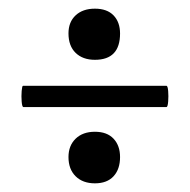

<svg xmlns="http://www.w3.org/2000/svg" viewBox="-20 -412 438 443"><path d="M34 -165Q31 -165 30 -177.6Q29 -190.2 30 -202.1Q31 -214 33 -214H364Q367 -214 368 -202.1Q369 -190.2 368 -177.6Q367 -165 364 -165ZM199 11Q171 11 154.5 -5.3Q138 -21.6 138 -49.6Q138 -76 154.5 -92Q171 -108 199 -108Q227 -108 242 -92Q257 -76 257 -49.6Q257 -21.6 242 -5.3Q227 11 199 11ZM199 -274Q171 -274 154.5 -290Q138 -306 138 -335Q138 -361.2 154.5 -376.6Q171 -392 199 -392Q227 -392 242 -376.5Q257 -360.9 257 -334.6Q257 -274 199 -274Z"/></svg>

Font: Cormorant Infant Light
Style: Regular
Weight: 300
Designer: Christian Thalmann (Catharsis Fonts)
Foundry: Catharsis Fonts
Version: Version 4.001